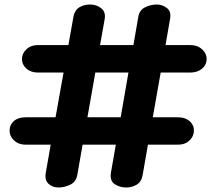

<svg xmlns="http://www.w3.org/2000/svg" viewBox="-20 -832 937 852"><path d="M239.5 0Q212.5 0 194.8 -17Q177 -34 183.5 -67.5L205 -190H93Q62.5 -190 42.5 -208.8Q22.5 -227.5 22.5 -252.5Q22.5 -278 41.5 -294.8Q60.5 -311.5 93 -311.5H226.5L262 -510H148.5Q117 -510 97.2 -527.5Q77.5 -545 77.5 -570.5Q77.5 -594.5 97.2 -613.2Q117 -632 148.5 -632H283.5L306 -758Q311.5 -787 332 -799.5Q352.5 -812 379.5 -812Q408.5 -812 429.2 -795.2Q450 -778.5 444.5 -747L424 -632H572L594 -759Q599.5 -788 624.5 -800Q649.5 -812 676 -812Q700 -812 720.5 -796.5Q741 -781 734.5 -747L714.5 -632H824Q856.5 -632 876.8 -613.2Q897 -594.5 897 -570.5Q897 -545 876.8 -527.5Q856.5 -510 824 -510H693L658 -311.5H769.5Q802 -311.5 821.2 -294.8Q840.5 -278 840.5 -252.5Q840.5 -227.5 821 -208.8Q801.5 -190 769.5 -190H636.5L613 -55.5Q608 -25.5 587 -12.8Q566 0 540 0Q511 0 488.5 -15.2Q466 -30.5 472.5 -67.5L494 -190H346.5L323 -55.5Q317.5 -25 291.8 -12.5Q266 0 239.5 0ZM368 -311.5H515.5L550 -510H403Z"/></svg>

Font: Edu AU VIC WA NT Pre
Style: Bold
Weight: 700
Designer: Tina and Corey Anderson, Eben Sorkin, Mirko Velimirovic
Foundry: Google for Education
Version: Version 1.001